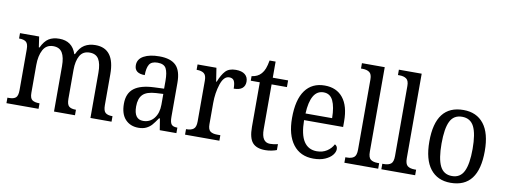

<svg xmlns="http://www.w3.org/2000/svg" viewBox="-62 -1096 3800 1443"><g transform="rotate(10 1838.0 -375.0)"><path d="M24 -42H37Q71 -42 87.5 -56Q104 -70 104 -114V-426Q104 -467 87 -481Q70 -495 36 -495H33V-536H179L191 -455H196Q220 -506 252 -526Q284 -546 332 -546Q431 -546 462 -452H467Q490 -504 525 -525Q560 -546 608 -546Q755 -546 755 -350V-114Q755 -70 772 -56Q789 -42 823 -42H826V0H665V-346Q665 -414 644 -448.5Q623 -483 575 -483Q523 -483 500 -442Q477 -401 477 -334V-114Q477 -70 493.5 -56Q510 -42 544 -42H547V0H387V-346Q387 -414 366 -448.5Q345 -483 297 -483Q244 -483 219.5 -437.5Q195 -392 195 -321V-109Q195 -68 213 -55Q231 -42 267 -42H269V0H24Z M894 -150Q894 -229 944 -267.5Q994 -306 1098 -310L1172 -313V-373Q1172 -436 1156 -466.5Q1140 -497 1091 -497Q1044 -497 1027.5 -469.5Q1011 -442 1011 -388Q932 -388 932 -450Q932 -497 977 -521.5Q1022 -546 1096 -546Q1182 -546 1222.5 -506Q1263 -466 1263 -373V-114Q1263 -73 1275 -57.5Q1287 -42 1318 -42H1321V0H1194L1180 -87H1173Q1149 -51 1132.5 -32.5Q1116 -14 1091.5 -2Q1067 10 1032 10Q970 10 932 -30.5Q894 -71 894 -150ZM1173 -191V-273L1118 -270Q1047 -266 1017.5 -236Q988 -206 988 -145Q988 -47 1058 -47Q1110 -47 1141.5 -87Q1173 -127 1173 -191Z M1387 -42H1390Q1425 -42 1444 -56.5Q1463 -71 1463 -114V-427Q1463 -467 1444 -481Q1425 -495 1391 -495H1388V-536H1532L1548 -433H1552Q1574 -489 1600.5 -517.5Q1627 -546 1679 -546Q1725 -546 1749 -526.5Q1773 -507 1773 -472Q1773 -440 1752 -422Q1731 -404 1687 -404Q1687 -446 1676.5 -464Q1666 -482 1640 -482Q1598 -482 1576 -415Q1554 -348 1554 -271V-109Q1554 -69 1572 -55.5Q1590 -42 1625 -42H1649V0H1387Z M1872 -145V-485H1803V-520Q1849 -525 1876 -556Q1891 -573 1900 -596.5Q1909 -620 1916 -659H1962V-536H2079V-485H1962V-143Q1962 -43 2027 -43Q2057 -43 2087 -51V-6Q2073 0 2049 5Q2025 10 2000 10Q1933 10 1902.5 -25Q1872 -60 1872 -145Z M2157 -264Q2157 -403 2209 -474.5Q2261 -546 2358 -546Q2448 -546 2497.5 -484.5Q2547 -423 2547 -306V-263H2249Q2250 -153 2284 -101Q2318 -49 2383 -49Q2427 -49 2459.5 -70Q2492 -91 2509 -124Q2529 -114 2529 -90Q2529 -68 2510.5 -45Q2492 -22 2455.5 -6Q2419 10 2367 10Q2267 10 2212 -62Q2157 -134 2157 -264ZM2454 -314Q2453 -400 2430.5 -447Q2408 -494 2358 -494Q2308 -494 2281.5 -448Q2255 -402 2251 -314Z M2603 -42H2615Q2650 -42 2668.5 -56.5Q2687 -71 2687 -115V-651Q2687 -691 2667.5 -705Q2648 -719 2615 -719H2603V-760H2777V-115Q2777 -71 2795.5 -56.5Q2814 -42 2850 -42H2861V0H2603Z M2885 -42H2897Q2932 -42 2950.5 -56.5Q2969 -71 2969 -115V-651Q2969 -691 2949.5 -705Q2930 -719 2897 -719H2885V-760H3059V-115Q3059 -71 3077.5 -56.5Q3096 -42 3132 -42H3143V0H2885Z M3204 -269Q3204 -546 3417 -546Q3517 -546 3572 -476Q3627 -406 3627 -269Q3627 10 3414 10Q3314 10 3259 -60.5Q3204 -131 3204 -269ZM3534 -269Q3534 -384 3506.5 -439Q3479 -494 3415 -494Q3351 -494 3324 -439Q3297 -384 3297 -269Q3297 -154 3324.5 -98Q3352 -42 3416 -42Q3479 -42 3506.5 -98Q3534 -154 3534 -269Z"/></g></svg>

Font: Noto Serif Narrow
Style: Regular
Weight: 400
Width: 4
Designer: Monotype Design Team
Foundry: Monotype Imaging Inc.
Version: Version 1.001